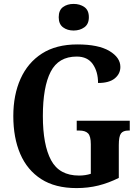

<svg xmlns="http://www.w3.org/2000/svg" viewBox="-20 -951 714 981"><path d="M371 10Q262 10 190.5 -36Q119 -82 83.5 -164.5Q48 -247 48 -358Q48 -466 85 -548.5Q122 -631 194.5 -677.5Q267 -724 375 -724Q483 -724 539 -690.5Q595 -657 595 -609Q595 -574 566.5 -550.5Q538 -527 481 -527Q481 -585 454 -623.5Q427 -662 372 -662Q279 -662 239 -584.5Q199 -507 199 -358Q199 -211 241 -132.5Q283 -54 384 -54Q416 -54 444 -63V-214Q444 -255 430 -269.5Q416 -284 385 -284H372V-334H643V-284H636Q609 -284 598 -269Q587 -254 587 -210V-42Q535 -16 482.5 -3Q430 10 371 10ZM356 -795Q324 -795 302 -811.5Q280 -828 280 -863Q280 -899 302 -915Q324 -931 356 -931Q388 -931 411 -915Q434 -899 434 -863Q434 -828 411 -811.5Q388 -795 356 -795Z"/></svg>

Font: Noto Serif Hebrew Condensed
Style: Bold
Weight: 700
Width: 3
Designer: Monotype Design Team
Foundry: Monotype Imaging Inc.
Version: Version 2.004; ttfautohint (v1.8.4.7-5d5b)